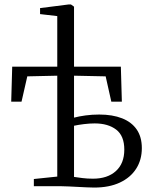

<svg xmlns="http://www.w3.org/2000/svg" viewBox="-20 -839 687 865"><path d="M404.5 6Q389.5 6 370 5Q350.5 4 329.8 3Q309 2 290.2 1Q271.5 0 258 0H132.5V-32.5L238 -43.5V-498L103 -495L77 -381H30.5L35 -538.5H238V-766.5L160.5 -775.5V-802.5L290 -819H299.5L313.5 -809V-538.5H524.5L529 -381H481.5L456 -495L313.5 -498V-309Q336 -315 365.5 -319Q395 -323 427 -323Q487 -323 530 -306Q573 -289 596 -255.5Q619 -222 619 -171.5Q619 -119 593.5 -79Q568 -39 520 -16.5Q472 6 404.5 6ZM399 -34Q464 -34 502 -68.2Q540 -102.5 540 -165Q540 -227 503.5 -255Q467 -283 406.5 -283Q384 -283 357.8 -279.8Q331.5 -276.5 313.5 -272.5V-42Q329.5 -39.5 351.2 -36.8Q373 -34 399 -34Z"/></svg>

Font: Merriweather 72pt Light
Style: Regular
Weight: 300
Version: Version 2.100